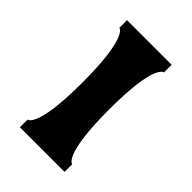

<svg xmlns="http://www.w3.org/2000/svg" viewBox="-21 -471 441 441"><g transform="rotate(-45 199.0 -250.5)"><path d="M199 -294C50 -294 50 -323 50 -323H25V-178H50C50 -178 50 -207 199 -207C348 -207 348 -178 348 -178H373V-323H348C348 -323 348 -294 199 -294Z"/></g></svg>

Font: Ouroboros
Style: Regular
Weight: 400
Designer: Ariel Martín Pérez
Foundry: Velvetyne Type Foundry
Version: Version 2.001;hotconv 1.0.109;makeotfexe 2.5.65596